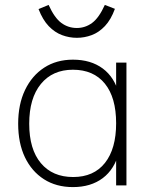

<svg xmlns="http://www.w3.org/2000/svg" viewBox="-20 -755 623 782"><path d="M277 7Q209 7 159 -25Q109 -57 81.5 -114.5Q54 -172 54 -251Q54 -330 82 -388.5Q110 -447 160 -479.5Q210 -512 277 -512Q350 -512 398.5 -476Q447 -440 465 -371L453 -362V-500H495V0H453V-144L465 -136Q447 -66 398.5 -29.5Q350 7 277 7ZM278 -34Q362 -34 407.5 -91.5Q453 -149 453 -253Q453 -358 407 -414.5Q361 -471 277 -471Q194 -471 146.5 -413Q99 -355 99 -251Q99 -147 146.5 -90.5Q194 -34 278 -34ZM293 -601Q262 -601 232.5 -612Q203 -623 178.5 -648.5Q154 -674 137 -718L178 -735Q202 -682 230 -661.5Q258 -641 293 -641Q327 -641 355 -661.5Q383 -682 407 -735L448 -719Q432 -675 407.5 -649Q383 -623 353.5 -612Q324 -601 293 -601Z"/></svg>

Font: Muli ExtraLight
Style: Regular
Weight: 250
Designer: Vernon Adams
Foundry: Vernon Adams
Version: Version 2.100; ttfautohint (v1.8.1.43-b0c9)